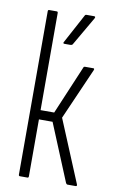

<svg xmlns="http://www.w3.org/2000/svg" viewBox="-81 -734 457 777"><g transform="rotate(10 147.5 -345.0)"><path d="M291 -8Q294 0 287 0H254Q250 0 247 -5L150 -240H94V-6Q94 0 89 0H58Q53 0 53 -6V-677Q53 -683 58 -683H89Q94 -683 94 -677V-278H150L235 -479Q236 -482 241 -482H275Q278 -482 278.5 -480Q279 -478 278 -475L185 -263ZM142 -559Q139 -559 138 -561Q137 -563 139 -566L203 -685Q205 -690 210 -690H241Q245 -690 246 -688Q247 -686 245 -682L176 -563Q173 -559 167 -559Z"/></g></svg>

Font: Sofia Sans Extra Condensed Light
Style: Regular
Weight: 300
Designer: Botio Nikoltchev, Ani Petrova
Foundry: lettersoup
Version: Version 4.101